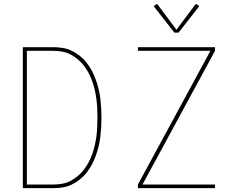

<svg xmlns="http://www.w3.org/2000/svg" viewBox="-20 -981 1240 1001"><path d="M99 0V-735H257Q282 -735 307 -731Q332 -727 354.5 -716Q377 -705 397 -689Q417 -673 432.5 -653Q448 -633 459.5 -611Q471 -589 479.5 -565.5Q488 -542 494 -517.5Q500 -493 503 -468Q506 -443 507.5 -418Q509 -393 509 -368Q509 -342 507.5 -317Q506 -292 503 -267Q500 -242 494 -217.5Q488 -193 479.5 -169.5Q471 -146 459.5 -124Q448 -102 432.5 -82Q417 -62 397 -46Q377 -30 354.5 -19Q332 -8 307 -4Q282 0 257 0ZM257 -19Q281 -19 304 -23Q327 -27 348 -38Q369 -49 387 -64.5Q405 -80 419 -98.5Q433 -117 444 -138.5Q455 -160 462.5 -182Q470 -204 475 -227Q480 -250 483 -273.5Q486 -297 487 -320.5Q488 -344 488 -368Q488 -391 487 -414.5Q486 -438 483 -461.5Q480 -485 475 -508Q470 -531 462.5 -553Q455 -575 444 -596.5Q433 -618 419 -636.5Q405 -655 387 -670.5Q369 -686 348 -697Q327 -708 304 -712Q281 -716 257 -716H120V-19ZM699 0V-19L1077 -716H699V-735H1101V-716L723 -19H1101V0ZM889 -811 781 -949 799 -961 900 -826 1001 -961 1019 -949 911 -811Z"/></svg>

Font: Zed Sans Thin Extended
Style: Regular
Weight: 100
Width: 7
Designer: Belleve Invis
Foundry: Belleve Invis
Version: Version 1.0.0; ttfautohint (v1.8.4)